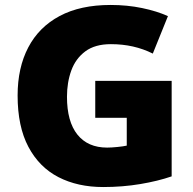

<svg xmlns="http://www.w3.org/2000/svg" viewBox="-20 -744 780 774"><path d="M364 -418H672V-33Q617 -14 545.5 -2Q474 10 396 10Q293 10 215.5 -30Q138 -70 94.5 -152Q51 -234 51 -359Q51 -471 94 -553Q137 -635 220.5 -679.5Q304 -724 426 -724Q493 -724 553 -711.5Q613 -699 657 -679L596 -528Q558 -547 516 -556.5Q474 -566 427 -566Q363 -566 324 -537Q285 -508 267.5 -460Q250 -412 250 -354Q250 -254 292 -201.5Q334 -149 412 -149Q429 -149 453.5 -151.5Q478 -154 491 -157V-269H364Z"/></svg>

Font: Noto Sans Syriac Eastern Black
Style: Regular
Weight: 900
Designer: Patrick Giasson and the Monotype Design Team
Foundry: Monotype Imaging Inc.
Version: Version 3.001; ttfautohint (v1.8.4.7-5d5b)